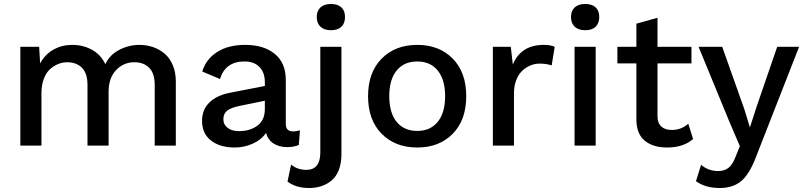

<svg xmlns="http://www.w3.org/2000/svg" viewBox="-20 -737 4073 972"><path d="M83 0V-500H178.2L183.1 -416Q208.5 -462.4 251.2 -486.1Q293.9 -509.8 345.2 -509.8Q400.9 -509.8 445.8 -484.9Q490.7 -460 513.2 -412.1Q535.2 -459.5 583.7 -484.6Q632.3 -509.8 686 -509.8Q723.1 -509.8 755.6 -498.3Q788.1 -486.8 814 -464.8Q839.8 -442.9 855 -406.5Q870.1 -370.1 870.1 -324.2V0H763.2V-307.1Q763.2 -365.7 735.4 -393.8Q707.5 -421.9 660.2 -421.9Q605 -421.9 567.4 -381.8Q529.8 -341.8 529.8 -272V0H422.9V-307.1Q422.9 -365.7 395 -393.8Q367.2 -421.9 319.8 -421.9Q296.4 -421.9 274.2 -412.8Q252 -403.8 232.7 -386.2Q213.4 -368.7 201.7 -337.4Q189.9 -306.2 189.9 -266.1V0Z M1320.8 -320.8Q1320.8 -370.1 1293.5 -397.9Q1266.1 -425.8 1217.8 -425.8Q1120.6 -425.8 1093.8 -336.9L1003.9 -375Q1022.9 -437.5 1079.1 -473.6Q1135.3 -509.8 1221.7 -509.8Q1314.9 -509.8 1370.8 -464.4Q1426.8 -418.9 1426.8 -332V-108.9Q1426.8 -71.8 1463.9 -71.8Q1480.5 -71.8 1498.5 -77.1L1492.7 -2.9Q1466.8 7.8 1434.6 7.8Q1393.6 7.8 1365 -10.5Q1336.4 -28.8 1326.7 -64Q1302.7 -28.8 1259 -9.5Q1215.3 9.8 1168 9.8Q1093.8 9.8 1048.3 -25.4Q1002.9 -60.5 1002.9 -126Q1002.9 -181.2 1039.1 -217.3Q1075.2 -253.4 1142.6 -267.1L1320.8 -301.8ZM1110.8 -133.8Q1110.8 -106 1132.3 -89.6Q1153.8 -73.2 1189.9 -73.2Q1246.1 -73.2 1283.4 -101.1Q1320.8 -128.9 1320.8 -185.1V-227.1L1194.8 -201.2Q1150.4 -192.4 1130.6 -177.2Q1110.8 -162.1 1110.8 -133.8Z M1583.5 -650.9Q1583.5 -682.1 1602.3 -699.5Q1621.1 -716.8 1655.8 -716.8Q1689.9 -716.8 1708.3 -699.7Q1726.6 -682.6 1726.6 -650.9Q1726.6 -619.1 1708.3 -601.6Q1689.9 -584 1655.8 -584Q1621.6 -584 1602.5 -601.6Q1583.5 -619.1 1583.5 -650.9ZM1708.5 -500V43.9Q1708.5 90.3 1694.8 124.5Q1681.2 158.7 1657.5 177.7Q1633.8 196.8 1605.7 205.8Q1577.6 214.8 1544.4 214.8Q1478 214.8 1435.5 182.1L1453.6 96.2Q1485.8 123 1530.8 123Q1601.6 123 1601.6 34.2V-500Z M1912.1 -440.2Q1981 -509.8 2092.3 -509.8Q2203.6 -509.8 2272 -440.2Q2340.3 -370.6 2340.3 -250Q2340.3 -129.4 2272 -59.8Q2203.6 9.8 2092.3 9.8Q1981 9.8 1912.1 -59.8Q1843.3 -129.4 1843.3 -250Q1843.3 -370.6 1912.1 -440.2ZM2092.3 -425.8Q2025.4 -425.8 1988 -379.9Q1950.7 -334 1950.7 -250Q1950.7 -166 1988 -120.1Q2025.4 -74.2 2092.3 -74.2Q2158.7 -74.2 2196 -120.1Q2233.4 -166 2233.4 -250Q2233.4 -334 2196 -379.9Q2158.7 -425.8 2092.3 -425.8Z M2475.1 0V-500H2565.9L2576.2 -410.2Q2617.2 -509.8 2732.9 -509.8Q2768.1 -509.8 2788.1 -500L2772.9 -405.8Q2746.1 -415 2711.9 -415Q2687.5 -415 2664.8 -405.5Q2642.1 -396 2623.3 -378.2Q2604.5 -360.4 2593.3 -331.1Q2582 -301.8 2582 -265.1V0Z M2870.6 -650.9Q2870.6 -682.1 2889.4 -699.5Q2908.2 -716.8 2942.9 -716.8Q2977.1 -716.8 2995.4 -699.7Q3013.7 -682.6 3013.7 -650.9Q3013.7 -619.1 2995.4 -601.6Q2977.1 -584 2942.9 -584Q2908.7 -584 2889.6 -601.6Q2870.6 -619.1 2870.6 -650.9ZM2995.6 -500V0H2888.7V-500Z M3480.5 -500V-416H3308.6V-149.9Q3308.6 -114.3 3327.6 -96.7Q3346.7 -79.1 3380.4 -79.1Q3429.7 -79.1 3464.4 -110.8L3488.8 -33.2Q3439.5 9.8 3357.4 9.8Q3286.6 9.8 3244.4 -24.4Q3202.1 -58.6 3201.7 -131.8V-416H3105.5V-500H3201.7V-617.2L3308.6 -647V-500Z M4025.4 -500 3806.6 59.1Q3773.9 145 3732.2 179.9Q3690.4 214.8 3623.5 214.8Q3550.3 214.8 3503.4 180.2L3529.3 97.2Q3565.4 128.9 3616.2 128.9Q3646 128.9 3667 113.5Q3688 98.1 3703.6 57.1L3725.6 2.9L3672.4 -121.1L3516.6 -500H3636.2L3747.6 -186L3776.4 -91.8L3809.6 -194.8L3914.6 -500Z"/></svg>

Font: Work Sans Medium
Style: Regular
Weight: 500
Designer: Wei Huang
Foundry: Wei Huang
Version: Version 2.012